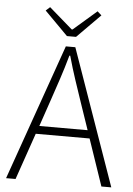

<svg xmlns="http://www.w3.org/2000/svg" viewBox="-57 -884 641 927"><g transform="rotate(5 263.0 -420.5)"><path d="M188 -388 146 -265H380L338 -388Q318 -447 300 -501Q282 -555 265 -616H261Q244 -555 226 -501Q208 -447 188 -388ZM8 0 240 -659H286L518 0H470L393 -226H132L54 0ZM241 -709 128 -823 148 -841 261 -743H265L378 -841L398 -823L285 -709Z"/></g></svg>

Font: hySource Sans Pro Light
Style: Regular
Weight: 300
Designer: Paul D. Hunt
Foundry: Adobe Systems Incorporated
Version: Version 2.021;PS 2.000;hotconv 1.0.86;makeotf.lib2.5.63406